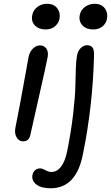

<svg xmlns="http://www.w3.org/2000/svg" viewBox="-20 -759 592 1023"><path d="M223.1 -602.1Q186 -602.1 165.5 -624Q145 -646 151.9 -678.2Q156.7 -705.1 179 -721.9Q201.2 -738.8 230 -738.8Q267.6 -738.8 285.4 -714.4Q303.2 -689.9 296.9 -658.2Q292.5 -636.2 273.4 -619.1Q254.4 -602.1 223.1 -602.1ZM476.1 -602.1Q439.5 -602.1 419.2 -624Q398.9 -646 404.8 -678.2Q409.7 -705.1 432.4 -721.9Q455.1 -738.8 483.9 -738.8Q521 -738.8 538.8 -714.1Q556.6 -689.5 549.8 -658.2Q546.4 -636.2 527.1 -619.1Q507.8 -602.1 476.1 -602.1ZM250 244.1Q199.2 244.1 173.3 223.6Q147.5 203.1 152.8 173.8Q156.2 156.7 167.5 147.5Q178.7 138.2 193.8 138.2Q204.6 138.2 221.9 147.7Q239.3 157.2 253.9 157.2Q283.7 157.2 305.2 129.2Q326.7 101.1 337.9 46.9Q358.9 -58.1 369.6 -150.9Q380.4 -243.7 381.3 -294.7Q382.3 -345.7 384 -392.1Q385.7 -438.5 390.1 -461.9Q395.5 -489.7 411.1 -503.9Q426.8 -518.1 443.8 -518.1Q463.4 -518.1 472.9 -505.9Q482.4 -493.7 481 -460Q473.6 -189.5 421.9 62Q386.7 244.1 250 244.1ZM103 -5.9Q80.1 -5.9 68.1 -27.8Q56.2 -49.8 62 -78.1Q85.9 -197.3 105.5 -308.3Q125 -419.4 132.8 -458Q138.2 -482.9 155.3 -500Q172.4 -517.1 192.9 -517.1Q214.8 -517.1 226.8 -500.5Q238.8 -483.9 233.9 -455.1Q226.1 -412.6 187 -241.5Q147.9 -70.3 142.1 -42Q135.7 -5.9 103 -5.9Z"/></svg>

Font: Shantell Sans Bouncy
Style: Italic
Weight: 400
Italic angle: -11.31°
Designer: Stephen Nixon, Anya Danilova, Shantell Martin
Foundry: Arrow Type
Version: Version 1.006;[9816181b4]